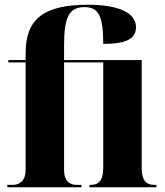

<svg xmlns="http://www.w3.org/2000/svg" viewBox="-20 -789 696 809"><path d="M11 0H323V-10H303C284 -10 250 -17 250 -73V-526H415V-83C415 -26 394 -10 362 -10H357V0H639V-10H630C599 -10 577 -25 577 -81V-536H250V-600C250 -718 272 -759 336 -759C397 -759 415 -719 415 -604C515 -604 553 -627 553 -675C553 -737 475 -769 351 -769C160 -769 88 -706 88 -565V-536H15V-526H88V-73C88 -17 50 -10 35 -10H11Z"/></svg>

Font: Noto Serif Display ExtraCondensed Black
Style: Regular
Weight: 900
Width: 2
Designer: Monotype Design Team
Foundry: Monotype Imaging Inc.
Version: Version 2.009